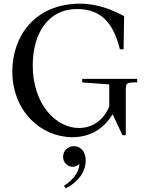

<svg xmlns="http://www.w3.org/2000/svg" viewBox="-20 -735 793 1044"><path d="M374 11C477 11 549 -41 592 -114L646 0H664V-242C664 -284 665 -287 726 -287V-306H427V-287L574 -276V-156C555 -106 503 -39 409 -39C286 -39 158 -166 158 -379C158 -552 241 -686 399 -686C539 -686 599 -598 632 -467H652L655 -647C598 -678 515 -715 416 -715C169 -715 47 -537 47 -347C47 -130 203 11 374 11ZM323 118C323 86 347 60 382 60C420 60 446 91 446 137C446 194 411 251 338 289L328 275C382 241 409 200 412 157C401 166 389 172 376 172C350 172 323 152 323 118Z"/></svg>

Font: Ortica Linear
Style: Regular
Weight: 400
Designer: Benedetta Bovani
Foundry: Collletttivo
Version: Version 2.000;Glyphs 3.1.2 (3151)